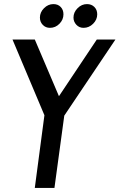

<svg xmlns="http://www.w3.org/2000/svg" viewBox="-20 -918 584 938"><path d="M150 -725 268 -448 453 -725H544L294 -353L246 0H150L197 -355L41 -725ZM290 -848Q290 -822 270.5 -802Q251 -782 224 -782Q203 -782 189 -796.5Q175 -811 175 -832Q175 -858 195 -878Q215 -898 241 -898Q263 -898 276.5 -884Q290 -870 290 -848ZM455 -848Q455 -822 435 -802Q415 -782 388 -782Q367 -782 353 -797Q339 -812 339 -832Q339 -858 359 -878Q379 -898 405 -898Q427 -898 441 -884Q455 -870 455 -848Z"/></svg>

Font: Rosario Medium
Style: Italic
Weight: 500
Italic angle: -8.05°
Version: Version 1.201